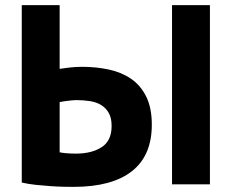

<svg xmlns="http://www.w3.org/2000/svg" viewBox="-20 -720 905 750"><path d="M652 -700H800V0H652ZM65 -700H213V-451Q224 -453 249.5 -456Q275 -459 301 -459Q355 -459 404.5 -448.5Q454 -438 491.5 -412.5Q529 -387 551 -343Q573 -299 573 -233Q573 -112 495 -51Q417 10 267 10Q252 10 228 9.5Q204 9 176 7Q148 5 119 2Q90 -1 65 -7ZM277 -120Q338 -120 377 -145Q416 -170 416 -228Q416 -259 405 -278.5Q394 -298 375.5 -309.5Q357 -321 331.5 -325Q306 -329 278 -329Q271 -329 261.5 -328Q252 -327 242.5 -326Q233 -325 225 -323.5Q217 -322 213 -321V-125Q238 -120 277 -120Z"/></svg>

Font: PT Sans Caption
Style: Bold
Weight: 700
Designer: A.Korolkova, O.Umpeleva, V.Yefimov
Foundry: ParaType Ltd
Version: Version 2.003W OFL